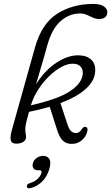

<svg xmlns="http://www.w3.org/2000/svg" viewBox="-20 -740 578 999"><path d="M433 -52.5Q425.5 -25.5 402.5 -7.5Q379.5 10.5 347 8.5Q321 6.5 304.8 -10.2Q288.5 -27 276.5 -66L238.5 -184.5Q189 -170 131 -158Q117.5 -110 114.5 -93.8Q111.5 -77.5 111.5 -68Q111.5 -54.5 113.5 -45.5Q115.5 -36.5 115.5 -26Q115.5 -10.5 100.8 -1.5Q86 7.5 64.5 7.5Q41 7.5 36.2 -9.8Q31.5 -27 42.5 -66.5L162.5 -494.5Q197 -617 277 -668.2Q357 -719.5 465 -719.5Q503.5 -719.5 521 -706.5Q538.5 -693.5 538.5 -676.5Q538.5 -660.5 527.5 -650.8Q516.5 -641 496 -641Q480 -641 464 -648.2Q448 -655.5 431.5 -662.8Q415 -670 396.5 -670Q342 -670 296 -630.8Q250 -591.5 225 -500.5Q211 -448 195.5 -396.8Q180 -345.5 167.5 -301.5Q214 -375.5 275.5 -415Q337 -454.5 392.5 -452Q433 -451 456.5 -427.8Q480 -404.5 474.5 -361Q470 -317 425.2 -276.5Q380.5 -236 294.5 -203.5L330 -96Q338.5 -69 348.5 -59Q358.5 -49 371.5 -48Q393.5 -46 408 -71.5Q416 -82 426 -79.5Q440.5 -76 433 -52.5ZM362.5 -408.5Q335 -410 302 -392.8Q269 -375.5 237 -345Q205 -314.5 179.5 -275Q154 -235.5 140.5 -192Q281 -224 341.8 -263.8Q402.5 -303.5 410 -350Q414 -376 400.8 -391.8Q387.5 -407.5 362.5 -408.5ZM178 146Q161 146 154 135.5Q147 125 151 109.5Q155.5 92.5 171 81.8Q186.5 71 204.5 71Q225.5 71 236 86Q246.5 101 237.5 136.5Q226.5 176.5 200.8 203Q175 229.5 139.5 238.5Q121 243.5 119.5 230Q119.5 217 136.5 212.5Q161 205 176 190.5Q191 176 195.5 159.5Q199 146 186 146Z"/></svg>

Font: Fraunces 72pt SuperSoft Light
Style: Italic
Weight: 300
Italic angle: -16°
Version: Version 1.000;[b76b70a41]